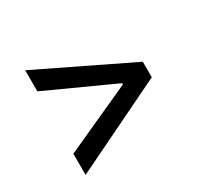

<svg xmlns="http://www.w3.org/2000/svg" viewBox="-117 -713 900 853"><g transform="rotate(-30 333.0 -286.5)"><path d="M568.9 -246.4V-326L97.3 -554.7V-446.4L441.8 -289.4V-283L97.3 -126.4V-17.8Z"/></g></svg>

Font: Magic Ui Pro Medium
Style: Regular
Weight: 500
Designer: Stefan Endress, Andreas Faust
Version: Version 1.000;FEAKit 1.0